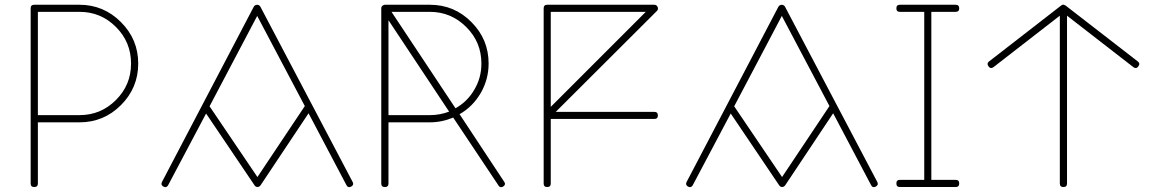

<svg xmlns="http://www.w3.org/2000/svg" viewBox="-20 -771 4868 807"><path d="M108.9 0C108.9 10.3 113.8 15.1 124 15.1C134.3 15.1 139.2 10.3 139.2 0V-256.8H314C381.8 -256.8 439.9 -280.8 488.3 -329.1C536.6 -377.4 561 -436 561 -503.9C561 -571.8 536.6 -629.9 488.3 -678.2C439.9 -726.6 381.8 -751 314 -751H124C113.8 -751 108.9 -746.1 108.9 -735.8ZM139.2 -721.2H314C374 -721.2 424.8 -700.2 467.3 -657.7C509.8 -615.2 530.8 -564 530.8 -503.9C530.8 -443.8 509.8 -393.1 467.3 -350.6C424.8 -308.1 374 -287.1 314 -287.1H139.2Z M661.1 -6.8C659.7 -3.9 658.7 -1 658.7 1.5C658.7 6.3 661.6 10.3 667 13.2C669.9 14.6 672.9 15.6 675.3 15.6C680.2 15.1 684.1 12.2 687 6.8L846.2 -293.9L1049.8 7.8C1055.7 17.6 1068.8 17.1 1075.2 7.8L1276.9 -294.9L1436 6.8C1439 12.7 1442.9 15.6 1447.8 15.6C1450.2 15.6 1453.1 14.6 1456.1 13.2C1461.4 10.3 1464.4 6.3 1464.4 1.5C1464.4 -1 1463.4 -3.9 1461.9 -6.8L1074.2 -743.2C1068.4 -753.4 1053.2 -753.4 1046.9 -743.2ZM1061 -704.1 1261.2 -325.2 1062 -26.9 860.8 -324.2Z M1582.5 0C1582.5 10.3 1587.4 15.1 1597.7 15.1C1607.9 15.1 1612.8 10.3 1612.8 0V-256.8H1786.6C1820.8 -256.8 1853.5 -263.7 1884.8 -276.9L2074.7 7.8C2078.1 13.2 2081.5 15.6 2085.9 15.6C2088.9 16.1 2091.8 15.1 2095.2 12.7C2100.1 9.3 2102.5 5.9 2102.5 1.5C2102.5 -1.5 2101.1 -4.4 2098.6 -7.8L1911.6 -291C1949.2 -312.5 1978.5 -342.3 2000.5 -379.9C2022.5 -418 2033.7 -459.5 2033.7 -503.9C2033.7 -571.8 2009.8 -629.9 1961.4 -678.2C1913.6 -726.6 1855.5 -751 1786.6 -751H1596.7C1596.2 -751 1595.2 -750.5 1593.8 -750C1586.4 -748 1582.5 -743.2 1582.5 -735.8ZM1786.6 -721.2C1846.7 -721.2 1897.5 -699.7 1939.9 -657.2C1982.4 -614.7 2003.4 -564 2003.4 -503.9C2003.4 -464.4 1993.7 -427.7 1973.6 -394C1954.1 -360.4 1927.7 -334.5 1894.5 -315.9L1625.5 -721.2ZM1612.8 -686 1867.7 -301.8C1841.8 -292 1814.5 -287.1 1786.6 -287.1H1612.8Z M2265.1 0C2265.1 10.3 2270 15.1 2279.8 15.1C2290 15.1 2294.9 10.3 2294.9 0V-271H2730C2740.2 -271 2745.1 -275.9 2745.1 -285.6C2745.1 -295.9 2740.2 -300.8 2730 -300.8H2315.9L2741.2 -725.1C2744.1 -728 2745.6 -731.4 2745.6 -734.9C2745.6 -737.3 2745.1 -739.3 2744.1 -741.7C2741.2 -748 2736.3 -751 2730 -751H2280.3C2270 -751 2265.1 -746.1 2265.1 -735.8ZM2294.9 -721.2H2694.3L2294.9 -321.8Z M2866.2 -6.8C2864.7 -3.9 2863.8 -1 2863.8 1.5C2863.8 6.3 2866.7 10.3 2872.1 13.2C2875 14.6 2877.9 15.6 2880.4 15.6C2885.3 15.1 2889.2 12.2 2892.1 6.8L3051.3 -293.9L3254.9 7.8C3260.7 17.6 3273.9 17.1 3280.3 7.8L3481.9 -294.9L3641.1 6.8C3644 12.7 3647.9 15.6 3652.8 15.6C3655.3 15.6 3658.2 14.6 3661.1 13.2C3666.5 10.3 3669.4 6.3 3669.4 1.5C3669.4 -1 3668.5 -3.9 3667 -6.8L3279.3 -743.2C3273.4 -753.4 3258.3 -753.4 3252 -743.2ZM3266.1 -704.1 3466.3 -325.2 3267.1 -26.9 3065.9 -324.2Z M3762.7 -15.1C3752.4 -15.1 3747.6 -10.3 3747.6 0C3747.6 10.3 3752.4 15.1 3762.7 15.1H3996.6C4006.8 15.1 4011.7 10.3 4011.7 0C4011.7 -10.3 4006.8 -15.1 3996.6 -15.1H3894.5V-721.2H3996.6C4006.8 -721.2 4011.7 -726.1 4011.7 -735.8C4011.7 -746.1 4006.8 -751 3996.6 -751H3762.7C3752.4 -751 3747.6 -746.1 3747.6 -735.8C3747.6 -726.1 3752.4 -721.2 3762.7 -721.2H3864.7V-15.1H3762.7Z M4134.8 -492.2C4140.6 -483.9 4147.5 -482.9 4155.8 -488.8L4434.6 -705.1V0C4434.6 10.3 4439.5 15.1 4449.7 15.1C4460 15.1 4464.8 10.3 4464.8 0V-705.1L4743.7 -488.8C4752 -482.9 4758.8 -483.9 4764.6 -492.2C4767.1 -495.6 4768.6 -499 4768.6 -502C4768.6 -505.9 4766.1 -509.8 4761.7 -513.2L4458.5 -748L4449.7 -751.5C4446.3 -751.5 4443.4 -750.5 4440.4 -748L4137.7 -513.2C4133.3 -509.8 4130.9 -506.3 4130.9 -502C4130.9 -499 4132.3 -495.6 4134.8 -492.2Z"/></svg>

Font: Nemoy
Style: Light
Weight: 300
Designer: BSozoo
Foundry: BSozoo
Version: Version 001.000